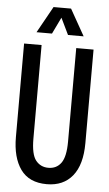

<svg xmlns="http://www.w3.org/2000/svg" viewBox="-62 -977 583 1027"><g transform="rotate(5 229.5 -463.5)"><path d="M229 10Q134 10 88.5 -53.5Q43 -117 43 -227V-729H137V-227Q137 -142 162.5 -110Q188 -78 230 -78Q274 -78 298.5 -112Q323 -146 323 -227V-729H416V-227Q416 -111 367 -50.5Q318 10 229 10ZM104 -795 183 -937H277L357 -795H273L230 -884L187 -795Z"/></g></svg>

Font: Mona Sans Condensed Medium
Style: Regular
Weight: 500
Width: 3
Designer: Deni Anggara
Foundry: GitHub
Version: Version 1.001; ttfautohint (v1.8.4.7-5d5b);gftools[0.9.31]